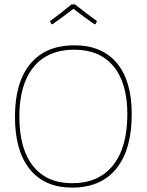

<svg xmlns="http://www.w3.org/2000/svg" viewBox="-20 -848 667 873"><path d="M214 -738 207 -752Q254 -785 305 -828H321Q387 -776 421 -752L414 -738H409Q363 -770 314 -808Q265 -770 219 -738ZM318 -642Q444 -642 511.5 -561Q579 -480 579 -329Q579 -168 509 -81.5Q439 5 308 5Q183 5 115.5 -78.5Q48 -162 48 -317Q48 -474 118 -558Q188 -642 318 -642ZM318 -622Q197 -622 132.5 -543Q68 -464 68 -317Q68 -172 130 -93.5Q192 -15 308 -15Q429 -15 494 -96.5Q559 -178 559 -329Q559 -470 496.5 -546Q434 -622 318 -622Z"/></svg>

Font: Alegreya Sans Thin
Style: Regular
Weight: 100
Designer: Juan Pablo del Peral
Foundry: Huerta Tipografica
Version: Version 2.007